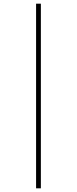

<svg xmlns="http://www.w3.org/2000/svg" viewBox="-20 -781 418 1043"><path d="M176 -761H202V242H176Z"/></svg>

Font: Noto Sans ExtraCondensed Thin
Style: Regular
Weight: 100
Width: 2
Designer: Monotype Design Team
Foundry: Monotype Imaging Inc.
Version: Version 2.013; ttfautohint (v1.8.4.7-5d5b)